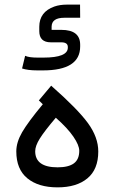

<svg xmlns="http://www.w3.org/2000/svg" viewBox="-20 -808 491 828"><path d="M88.4 -567.4Q104.5 -559.6 142.1 -559.6H167.5Q272.5 -559.6 272.5 -602.5V-605.5Q272.5 -625.5 244.1 -625.5H199.2Q149.4 -625.5 149.4 -673.8V-692.4Q149.4 -756.8 214.4 -779.8Q237.8 -788.1 269 -788.1H325.2L325.7 -731.4H323.2H257.3Q203.6 -731.4 202.6 -693.8V-679.2H244.6Q325.7 -679.2 325.7 -615.2V-607.4Q325.7 -504.4 165 -504.4H141.6Q100.1 -504.4 75.2 -512.7ZM131.8 -155.8Q131.8 -86.4 228.5 -86.4Q275.4 -86.4 298.6 -103.5Q321.8 -120.6 321.8 -157.7Q321.8 -181.6 296.6 -218.5Q271.5 -255.4 220.7 -300.3Q171.4 -242.2 151.6 -210.4Q131.8 -178.7 131.8 -155.8ZM228 0Q145.5 0 97.9 -39.1Q50.3 -78.1 50.3 -155.3Q50.3 -194.3 75.4 -237.8Q100.6 -281.2 164.6 -358.4L147.5 -375L200.7 -438.5Q314.9 -337.9 359.4 -276.9Q403.8 -215.8 403.8 -154.8Q403.8 -77.6 356.9 -38.8Q310.1 0 228 0Z"/></svg>

Font: Shabnam FD-WOL
Style: FD-WOL
Weight: 400
Foundry: DejaVu fonts team - Redesigned by Saber Rastikerdar - Based on Vazir font
Version: Version 5.0.1